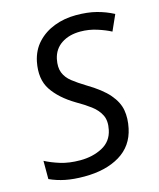

<svg xmlns="http://www.w3.org/2000/svg" viewBox="-111 -805 741 894"><g transform="rotate(-15 259.5 -358.0)"><path d="M185 10Q133 10 93.5 2Q54 -6 19 -22V-110Q49 -94 90.5 -81Q132 -68 186 -68Q246 -68 292.5 -92.5Q339 -117 350 -170Q359 -212 345 -240.5Q331 -269 301.5 -291Q272 -313 235 -334Q163 -377 128 -430Q93 -483 109 -564Q120 -617 153.5 -653Q187 -689 235.5 -707.5Q284 -726 340 -726Q396 -726 438.5 -715Q481 -704 519 -684L485 -608Q459 -622 420 -634.5Q381 -647 340 -647Q286 -647 249 -622.5Q212 -598 202 -552Q194 -513 204.5 -486.5Q215 -460 240.5 -440Q266 -420 302 -398Q371 -357 404 -318.5Q437 -280 444 -240Q451 -200 441 -153Q424 -72 356 -31Q288 10 185 10Z"/></g></svg>

Font: Noto Sans
Style: Italic
Weight: 400
Italic angle: -12°
Designer: Monotype Design Team
Foundry: Monotype Imaging Inc.
Version: Version 2.013; ttfautohint (v1.8.4.7-5d5b)